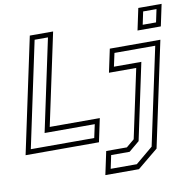

<svg xmlns="http://www.w3.org/2000/svg" viewBox="-110 -849 1155 1148"><g transform="rotate(-10 467.0 -275.0)"><path d="M-12 0 137 -700H278.5L159.5 -141.5H463.5L433.5 0ZM25 -30H410L427.5 -111H123L242 -670.5H161ZM437 200 467 59H592.5L641 18.5L730 -399H564.5L594.5 -540H901.5L766 97L641 200ZM475 168.5H633.5L739 80.5L865 -510H617.5L600 -429.5H766.5L668 34.5L604 88H492ZM776.5 -618 804.5 -750H946L918 -618ZM813 -646.5H894L910.5 -724.5H829.5Z"/></g></svg>

Font: Tourney Light
Style: Italic
Weight: 300
Italic angle: -12°
Version: Version 1.015